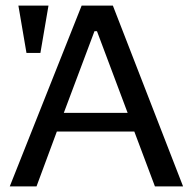

<svg xmlns="http://www.w3.org/2000/svg" viewBox="-20 -669 692 689"><path d="M637 0 385 -649H273L15 0H111L184 -197H462L536 0ZM438 -264H209L319 -557H328ZM125 -479 154 -649H46L75 -479Z"/></svg>

Font: Gamestation Text
Style: Bold
Weight: 400
Designer: Jonas Hecksher
Foundry: Jonas Hecksher, Playtypeª, e-types AS
Version: Version 1.003